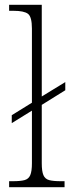

<svg xmlns="http://www.w3.org/2000/svg" viewBox="-20 -780 296 800"><path d="M18 0V-25H34Q65 -25 82 -29.5Q99 -34 106 -50Q113 -66 113 -100V-319L29 -267V-300L113 -352V-661Q113 -710 96.5 -722.5Q80 -735 36 -735H18V-760H154V-378L252 -438V-404L154 -343V-100Q154 -66 161 -50Q168 -34 185 -29.5Q202 -25 233 -25H249V0Z"/></svg>

Font: Noto Serif Lao SemiCondensed ExtraLight
Style: Regular
Weight: 200
Width: 4
Designer: Monotype Design Team
Foundry: Monotype Imaging Inc.
Version: Version 2.003; ttfautohint (v1.8.4.7-5d5b)